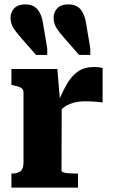

<svg xmlns="http://www.w3.org/2000/svg" viewBox="-20 -854 517 874"><path d="M372 -747 391 -634V-604H340L276 -677Q250 -706 237 -727Q224 -748 224 -773Q224 -799 241 -816.5Q258 -834 291 -834Q328 -834 347 -811Q366 -788 372 -747ZM176 -747 195 -634V-604H144L80 -677Q54 -706 41 -727Q28 -748 28 -773Q28 -799 45 -816.5Q62 -834 95 -834Q132 -834 151 -811Q170 -788 176 -747ZM447 -544V-387Q440 -389 427 -390Q414 -391 399.5 -392Q385 -393 371 -393Q350 -393 331.5 -390Q313 -387 297 -380.5Q281 -374 267.5 -363Q254 -352 242 -336L239 -375Q262 -432 284 -470.5Q306 -509 335.5 -529Q365 -549 408 -549Q422 -549 432.5 -547.5Q443 -546 447 -544ZM32 0V-64H35Q59 -64 73 -74.5Q87 -85 87 -114V-432Q87 -443 82 -449Q77 -455 67 -458.5Q57 -462 40 -466L32 -468V-540H241L254 -387L261 -388L260 -78Q260 -72 270 -69Q280 -66 295 -65Q310 -64 325 -64H335V0Z"/></svg>

Font: Roboto Serif SemiCondensed
Style: Bold
Weight: 700
Width: 4
Designer: Greg Gazdowicz
Foundry: Commercial Type
Version: Version 1.007